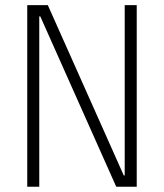

<svg xmlns="http://www.w3.org/2000/svg" viewBox="-20 -713 626 733"><path d="M423.8 0 133.8 -650.4H129.9V0H84V-693.4H162.6L452.6 -43H456.1V-693.4H502V0Z"/></svg>

Font: Cascadia Mono ExtraLight
Style: Regular
Weight: 200
Monospace: yes
Designer: Aaron Bell
Foundry: Saja Typeworks
Version: Version 2404.023; ttfautohint (v1.8.4)